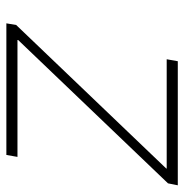

<svg xmlns="http://www.w3.org/2000/svg" viewBox="-8 -556 565 588"><g transform="rotate(90 274.0 -262.5)"><path d="M57 -30 496 -489 497 -491H162L168 -525H548L542 -495L103 -36V-34H461L455 0H52Z"/></g></svg>

Font: Be Vietnam Thin
Style: Italic
Weight: 250
Italic angle: -9°
Designer: Gabriel Lam
Foundry: TypeRant
Version: Version 3.000